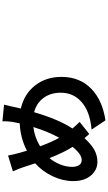

<svg xmlns="http://www.w3.org/2000/svg" viewBox="317 -1132 866 1540"><g transform="rotate(-90 750.0 -362.0)"><path d="M554.7 50.8 480.5 -60.5Q630.9 -73.2 708 -146.5Q776.4 -210 776.4 -308.6Q776.4 -388.7 734.9 -445.3Q693.4 -502 620.1 -521.5Q561.5 -322.3 489.3 -213.9Q518.6 -179.7 542 -156.2L445.3 -79.1Q421.9 -104.5 412.1 -117.2Q361.3 -62.5 319.3 -39.1Q273.4 -13.7 221.7 -13.7Q158.2 -13.7 114.3 -63.5Q67.4 -117.2 67.4 -207Q67.4 -290 106 -372.1Q144.5 -454.1 210 -512.7Q194.3 -557.6 184.6 -590.8Q168.9 -641.6 145.5 -691.4L272.5 -730.5Q280.3 -687.5 293.9 -638.7Q302.7 -606.4 311.5 -579.1Q413.1 -631.8 530.3 -636.7Q533.2 -650.4 538.1 -674.8Q539.1 -680.7 540 -683.6Q548.8 -733.4 546.9 -775.4L680.7 -762.7Q675.8 -746.1 665 -697.3Q660.2 -673.8 658.2 -665L649.4 -627.9Q764.6 -601.6 833 -515.6Q903.3 -427.7 903.3 -301.8Q903.3 -153.3 804.7 -59.6Q712.9 27.3 554.7 50.8ZM236.3 -139.6Q283.2 -139.6 341.8 -212.9Q296.9 -283.2 252 -398.4Q218.8 -358.4 200.2 -310.1Q181.6 -261.7 181.6 -216.8Q181.6 -180.7 195.8 -160.2Q210 -139.6 236.3 -139.6ZM415 -320.3Q462.9 -406.2 501 -527.3Q418.9 -517.6 346.7 -473.6Q381.8 -377 415 -320.3Z"/></g></svg>

Font: Bpmf GenYo Gothic B
Style: B
Weight: 700
Foundry: But Ko
Version: Version 1.320